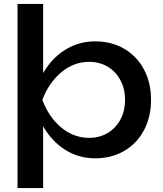

<svg xmlns="http://www.w3.org/2000/svg" viewBox="-20 -790 826 975"><path d="M199 -770V-369L193 -349V-235L199 -200V165H69V-770ZM464 -580Q546 -580 610.5 -542.5Q675 -505 711 -437.5Q747 -370 747 -283Q747 -196 711 -128.5Q675 -61 610.5 -23.5Q546 14 464 14Q386 14 321.5 -23Q257 -60 212.5 -127Q168 -194 149 -283Q167 -372 211.5 -439Q256 -506 321 -543Q386 -580 464 -580ZM433 -476Q355 -476 291.5 -423Q228 -370 195 -283Q228 -195 291 -142.5Q354 -90 433 -90Q485 -90 526.5 -114.5Q568 -139 591.5 -183Q615 -227 615 -283Q615 -339 591.5 -383Q568 -427 526.5 -451.5Q485 -476 433 -476Z"/></svg>

Font: Unbounded Variable
Style: Regular
Weight: 400
Designer: Luke Prowse, Jean-Baptiste Morizot, Fátima Lázaro, Florian Runge
Foundry: NaN
Version: Version 1.600;FEAKit 1.0